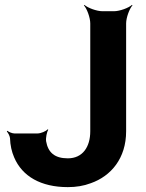

<svg xmlns="http://www.w3.org/2000/svg" viewBox="-20 -757 598 787"><path d="M258 -108C204 -108 177 -132 169 -178C167 -191 172 -217 178 -225L175 -227C169 -219 147 -210 134 -210H39C30 -210 16 -216 10 -221L8 -218C13 -213 20 -200 21 -191C22 -161 28 -135 38 -112C71 -34 148 10 258 10C292 10 323 5 352 -6C435 -35 497 -108 497 -219V-661C497 -685 511 -722 523 -735L521 -737C508 -725 471 -711 447 -711H400C376 -711 339 -725 326 -737L324 -735C336 -722 350 -685 350 -661V-219C350 -155 319 -108 258 -108Z"/></svg>

Font: Asimov
Style: Edge
Weight: 500
Designer: Google
Version: Version 2.000980: 2014